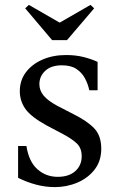

<svg xmlns="http://www.w3.org/2000/svg" viewBox="-20 -755 482 785"><path d="M204 10Q166 10 128 0Q90 -10 54 -28V-158H88Q98 -94 133 -63Q168 -32 216 -32Q262 -32 288 -55.5Q314 -79 314 -116Q314 -150 293.5 -169Q273 -188 239 -206L171 -242Q107 -277 84 -309.5Q61 -342 61 -382Q61 -426 85.5 -459Q110 -492 153 -511Q196 -530 250 -530Q289 -530 321 -522Q353 -514 379 -502V-386H345Q340 -411 327.5 -434.5Q315 -458 292.5 -473Q270 -488 233 -488Q189 -488 165 -465.5Q141 -443 141 -411Q141 -385 158.5 -364Q176 -343 215 -322L281 -288Q337 -260 365.5 -230Q394 -200 394 -147Q394 -97 367 -62Q340 -27 296.5 -8.5Q253 10 204 10ZM193 -591 83 -721 98 -735 223 -663H225L350 -735L365 -721L254 -591Z"/></svg>

Font: Hedvig Letters Serif 18pt
Style: Regular
Weight: 400
Designer: Alexander Örn & Tor Weibull
Foundry: Kanon Foundry
Version: Version 1.000